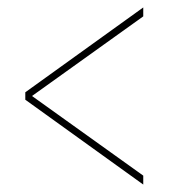

<svg xmlns="http://www.w3.org/2000/svg" viewBox="-20 -615 465 516"><path d="M365 -119 48 -347V-367L365 -595V-571L66 -357L365 -143Z"/></svg>

Font: Noto Serif Display ExtraCondensed
Style: Bold Italic
Weight: 700
Width: 2
Italic angle: -12°
Designer: Monotype Design Team
Foundry: Monotype Imaging Inc.
Version: Version 2.009